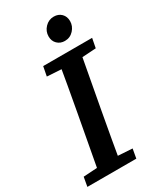

<svg xmlns="http://www.w3.org/2000/svg" viewBox="-215 -934 842 1006"><g transform="rotate(-30 206.0 -430.5)"><path d="M0 0 10 -56 140 -64H178L306 -56L296 0ZM82 0 148 -358Q162 -434 175.5 -510.5Q189 -587 202 -664H329L263 -306Q249 -230 235.5 -153Q222 -76 209 0ZM105 -607 116 -664H412L401 -607L274 -599H235ZM281 -721Q254 -721 236 -738.5Q218 -756 218 -784Q218 -815 240 -838Q262 -861 293 -861Q321 -861 338.5 -843.5Q356 -826 356 -798Q356 -768 334.5 -744.5Q313 -721 281 -721Z"/></g></svg>

Font: Source Serif 4 SemiBold
Style: Italic
Weight: 600
Italic angle: -12°
Designer: Frank Grießhammer
Foundry: Adobe Systems Incorporated
Version: Version 4.004;hotconv 1.0.116;makeotfexe 2.5.65601